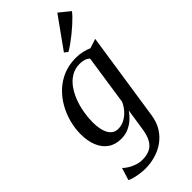

<svg xmlns="http://www.w3.org/2000/svg" viewBox="-332 -893 1203 1203"><g transform="rotate(-45 270.0 -291.0)"><path d="M431.5 36.5Q423.5 93.5 397.8 134Q372 174.5 335 200Q298 225.5 255 237.5Q212 249.5 169 249.5Q145.5 249.5 120.5 246Q95.5 242.5 74.5 237Q53.5 231.5 41 224.5L66.5 142.5Q77.5 154.5 97.8 167.2Q118 180 143 188.5Q168 197 193 197Q232.5 197 260.2 183.8Q288 170.5 305.2 139.8Q322.5 109 330 57L351 -83Q336 -59.5 312.8 -38Q289.5 -16.5 259.2 -3Q229 10.5 193.5 10.5Q141 10.5 105.2 -14.5Q69.5 -39.5 51 -84.8Q32.5 -130 32.5 -191Q32.5 -241 45.8 -292Q59 -343 85 -389.2Q111 -435.5 149.2 -472Q187.5 -508.5 237.5 -529.5Q287.5 -550.5 349.5 -550.5Q381 -550.5 408.8 -544Q436.5 -537.5 457 -528L519.5 -548.5ZM409.5 -483.5Q398.5 -495 380.8 -501Q363 -507 341.5 -507Q298.5 -507 265.5 -487.2Q232.5 -467.5 208.5 -434Q184.5 -400.5 169 -359.2Q153.5 -318 146 -274.2Q138.5 -230.5 138.5 -190.5Q138.5 -155 144.2 -128.2Q150 -101.5 161.2 -83.2Q172.5 -65 188 -56Q203.5 -47 223 -47Q253 -47 280 -61.5Q307 -76 327.8 -99.8Q348.5 -123.5 360 -150.5ZM320.5 -626.5 468 -832.5 539.5 -774.5Q531.5 -763 515 -746Q498.5 -729 476.8 -709.5Q455 -690 431.2 -671Q407.5 -652 384.8 -635.8Q362 -619.5 343 -609Z"/></g></svg>

Font: Merriweather 60pt
Style: Italic
Weight: 400
Italic angle: -7.8°
Version: Version 2.101